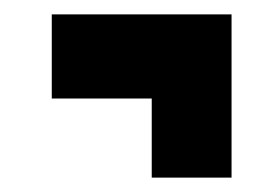

<svg xmlns="http://www.w3.org/2000/svg" viewBox="-20 -399 390 267"><path d="M191 -152V-262H52V-379H302V-152Z"/></svg>

Font: Inconsolata ExtraCondensed Black
Style: Regular
Weight: 900
Width: 2
Monospace: yes
Designer: Raph Levien, Cyreal, Brenton Simpson
Foundry: Raph Levien, Cyreal, Google
Version: Version 3.001; ttfautohint (v1.8.2.53-6de2)